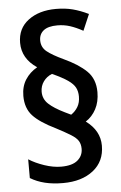

<svg xmlns="http://www.w3.org/2000/svg" viewBox="-54 -850 522 826"><g transform="rotate(-5 207.5 -437.5)"><path d="M47 -451Q47 -492 66 -521.5Q85 -551 117 -569Q53 -612 53 -680Q53 -742 99.5 -777Q146 -812 219 -812Q259 -812 291.5 -803.5Q324 -795 359 -778L329 -708Q300 -724 274 -732.5Q248 -741 219 -741Q179 -741 159.5 -725.5Q140 -710 140 -683Q140 -653 163 -634.5Q186 -616 233 -594Q296 -565 331 -531Q366 -497 366 -440Q366 -398 349.5 -367Q333 -336 305 -318Q365 -274 365 -209Q365 -141 315.5 -102Q266 -63 185 -63Q141 -63 106.5 -71.5Q72 -80 44 -97V-178Q72 -160 110.5 -147Q149 -134 183 -134Q231 -134 254 -153.5Q277 -173 277 -203Q277 -223 268.5 -237Q260 -251 237.5 -265Q215 -279 175 -300Q107 -333 77 -365.5Q47 -398 47 -451ZM127 -462Q127 -431 150 -409.5Q173 -388 218 -366L245 -353Q263 -365 274 -383.5Q285 -402 285 -428Q285 -450 276.5 -466.5Q268 -483 245 -499Q222 -515 178 -535Q155 -526 141 -506.5Q127 -487 127 -462Z"/></g></svg>

Font: Noto Sans Tamil UI Condensed Medium
Style: Regular
Weight: 500
Width: 3
Designer: Jelle Bosma - Monotype Design Team
Foundry: Monotype Imaging Inc.
Version: Version 2.004; ttfautohint (v1.8.4.7-5d5b)